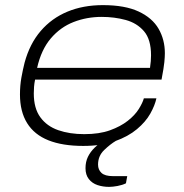

<svg xmlns="http://www.w3.org/2000/svg" viewBox="-20 -558 719 750"><path d="M305 12Q224 12 169 -10Q114 -32 86 -77Q58 -122 58 -189Q58 -224 63.5 -254.5Q69 -285 76 -313Q96 -387 139 -437Q182 -487 243.5 -512.5Q305 -538 382 -538Q468 -538 521.5 -513Q575 -488 599.5 -445.5Q624 -403 624 -350Q624 -337 622 -315.5Q620 -294 611 -247H117Q114 -232 113 -219Q112 -206 112 -193Q112 -135 137.5 -100Q163 -65 207.5 -49.5Q252 -34 309 -34Q368 -34 409.5 -49Q451 -64 479 -86Q507 -108 522 -132Q537 -156 542 -174H591Q585 -146 567 -114Q549 -82 515 -53.5Q481 -25 429.5 -6.5Q378 12 305 12ZM125 -293H566Q568 -307 569 -319Q570 -331 570 -342Q570 -404 542.5 -436Q515 -468 471 -480Q427 -492 377 -492Q319 -492 267.5 -472Q216 -452 178.5 -408Q141 -364 125 -293ZM406 172Q382 172 361 165Q340 158 327 141.5Q314 125 314 99Q314 74 323.5 54.5Q333 35 350 18.5Q367 2 391 -12H434L433 -8Q411 5 387 28Q363 51 363 85Q363 105 376.5 117.5Q390 130 421 130H477L472 158Q458 165 439 168.5Q420 172 406 172Z"/></svg>

Font: Archivo Expanded Thin
Style: Italic
Weight: 250
Width: 7
Italic angle: -10°
Designer: Hector Gatti
Foundry: Omnibus-Type
Version: Version 2.001